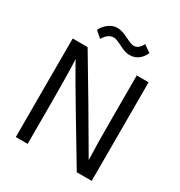

<svg xmlns="http://www.w3.org/2000/svg" viewBox="-197 -999 1068 1137"><g transform="rotate(30 336.5 -430.5)"><path d="M158 0H77V-674H179L348 -390L519 -98Q515 -195 515 -389V-674H596V0H494L325 -282Q274 -367 231 -440.5Q188 -514 170 -546L153 -577Q158 -473 158 -284ZM287 -801Q246 -801 219 -753L176 -790Q190 -820 217.5 -840.5Q245 -861 277 -861Q307 -861 350 -839Q393 -817 411 -817Q445 -817 465 -860L514 -826Q482 -757 415 -757Q388 -757 345.5 -779Q303 -801 287 -801Z"/></g></svg>

Font: Hind Siliguri
Style: Regular
Weight: 400
Designer: Jyotish Sonowal
Foundry: Indian Type Foundry
Version: Version 1.000;PS 1.0;hotconv 1.0.86;makeotf.lib2.5.63406; tt